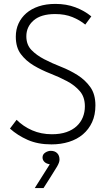

<svg xmlns="http://www.w3.org/2000/svg" viewBox="-20 -730 553 984"><path d="M244 10Q174 10 122 -13Q70 -36 31 -71L65 -116Q99 -82 145 -62Q191 -42 246 -42Q289 -42 320.5 -53Q352 -64 373 -83.5Q394 -103 404.5 -129Q415 -155 415 -185Q415 -233 389 -263Q363 -293 323.5 -314Q284 -335 238 -353Q192 -371 152.5 -394.5Q113 -418 87 -452.5Q61 -487 61 -542Q61 -579 75 -609.5Q89 -640 115 -662.5Q141 -685 178.5 -697.5Q216 -710 264 -710Q320 -710 366.5 -692.5Q413 -675 448 -646L417 -604Q389 -627 351 -642.5Q313 -658 263 -658Q190 -658 152.5 -625.5Q115 -593 115 -544Q115 -501 141 -474Q167 -447 206.5 -426.5Q246 -406 292 -388Q338 -370 377.5 -345Q417 -320 443 -283.5Q469 -247 469 -190Q469 -141 452 -104Q435 -67 405 -41.5Q375 -16 333.5 -3Q292 10 244 10ZM235 112Q217 109 207.5 99.5Q198 90 198 77Q198 61 212 52Q226 43 240 43Q261 43 273 55Q285 67 285 88Q285 102 272.5 123.5Q260 145 238 179L203 234H158L235 112Z"/></svg>

Font: Tilda Sans Light
Style: Regular
Weight: 300
Designer: ParaType Ltd
Foundry: ParaType Ltd
Version: Version 1.009